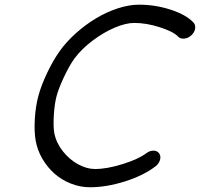

<svg xmlns="http://www.w3.org/2000/svg" viewBox="-20 -789 843 809"><path d="M596.7 -143.6Q611.1 -154.5 627.1 -154.2Q643.1 -153.8 650.9 -142.3Q658.7 -130.9 654.1 -114.9Q649.4 -98.9 635 -87.9Q584 -49.1 506.1 -24.5Q428.2 0 359.6 0Q317.6 0 278.3 -15.6Q239 -31.2 209.1 -57.9Q179.2 -84.5 158.3 -120.4Q137.5 -156.2 130.4 -196Q123.5 -234.6 126.7 -287.7Q129.9 -340.8 141.6 -384.5Q153.3 -428.5 178.6 -481.7Q203.9 -534.9 231.2 -573.2Q259.5 -613 299.7 -648.9Q339.8 -684.8 384 -711.4Q428.2 -738 476 -753.7Q523.7 -769.3 565.7 -769.3Q633.8 -769.3 698.6 -748.4Q763.4 -727.5 795.2 -694.1Q804.7 -684.1 802.1 -668.2Q799.6 -652.3 786.1 -640.1Q772.7 -627.9 756.3 -626.3Q740 -624.8 730.5 -634.8Q710.2 -656 653.4 -674.2Q596.7 -692.4 545.2 -692.4Q510.7 -692.4 463.9 -672.7Q417 -653.1 370.4 -618Q323.7 -583 293.5 -542.2Q273.2 -514.2 250.2 -465.8Q227.3 -417.5 218.5 -384.5Q209.7 -351.3 206.8 -303.2Q203.9 -255.1 209 -227.1Q217.3 -186.3 245.2 -151.2Q273.2 -116.2 309.4 -96.6Q345.7 -76.9 380.1 -76.9Q430.7 -76.9 497.3 -97.8Q564 -118.7 596.7 -143.6Z"/></svg>

Font: Tecnico
Style: GruesoInclinado
Weight: 700
Italic angle: -15°
Version: Version 1.3